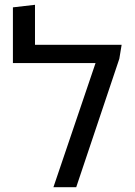

<svg xmlns="http://www.w3.org/2000/svg" viewBox="-20 -780 562 800"><path d="M125.8 -593.4H486.8L477.2 -535.2L297.6 0H202.6L378.1 -517.2H33.8V-749.4L125.8 -760Z"/></svg>

Font: Noto Sans Hebrew Light
Style: Regular
Weight: 100
Version: Version 3.000